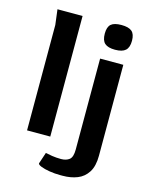

<svg xmlns="http://www.w3.org/2000/svg" viewBox="-121 -720 769 975"><g transform="rotate(15 263.5 -232.5)"><path d="M70 0V-554L60 -634H192V0ZM395 -511Q358 -511 341 -526Q324 -541 324 -577Q324 -612 340.5 -626.5Q357 -641 395 -641Q433 -641 450 -626.5Q467 -612 467 -577Q467 -542 450 -526.5Q433 -511 395 -511ZM291 176Q262 176 234.5 171.5Q207 167 189.5 160Q172 153 172 146L192 86Q204 89 226.5 92.5Q249 96 274 96Q301 96 317.5 83Q334 70 334 30V-448H456V30Q456 85 435.5 117Q415 149 381 162.5Q347 176 304 176Z"/></g></svg>

Font: Goldman
Style: Regular
Weight: 400
Designer: Jaikishan Patel
Version: Version 1.000; ttfautohint (v1.8.3)